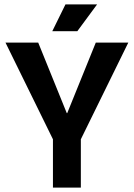

<svg xmlns="http://www.w3.org/2000/svg" viewBox="-20 -854 609 874"><path d="M221 0V-220L5 -660H154L284 -339H286L416 -660H564L348 -220V0ZM332 -712H218L278 -834H422Z"/></svg>

Font: Bricolage Grotesque 48pt SemiBold
Style: Regular
Weight: 600
Designer: Mathieu Triay
Foundry: Atelier Triay
Version: Version 1.000; ttfautohint (v1.8.4.7-5d5b);gftools[0.9.32]